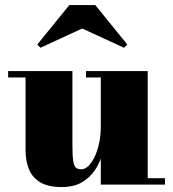

<svg xmlns="http://www.w3.org/2000/svg" viewBox="-20 -748 702 778"><path d="M230.5 10Q174.5 10 142.2 -9.8Q110 -29.5 96.8 -63.5Q83.5 -97.5 83.5 -141V-434H13V-460H273.5V-157.5Q273.5 -115.5 276.8 -95.2Q280 -75 287.8 -68.5Q295.5 -62 309.5 -62Q324 -62 338 -75.2Q352 -88.5 363.5 -112.5Q375 -136.5 381.8 -168.5Q388.5 -200.5 388.5 -237.5H412Q412 -199.5 403.5 -156.2Q395 -113 374.8 -75.2Q354.5 -37.5 319.2 -13.8Q284 10 230.5 10ZM388.5 0V-434H328.5V-460H578.5V-26H648.5V0ZM144 -554.5 131 -567.5 261 -727.5H366L496 -567.5L482.5 -554.5L313 -632.5Z"/></svg>

Font: Bodoni Moda 9pt Black
Style: Regular
Weight: 900
Designer: Owen Earl
Foundry: indestructible type
Version: Version 2.005